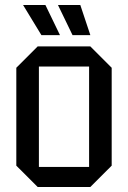

<svg xmlns="http://www.w3.org/2000/svg" viewBox="-20 -745 510 765"><path d="M45 -85V-475L130 -560H340L425 -475V-85L340 0H130ZM135 -80H335V-480H135ZM300 -725 340 -605H269L211 -725ZM161 -725 219 -605H145L72 -725Z"/></svg>

Font: Tektur SemiCondensed
Style: Regular
Weight: 400
Width: 4
Designer: Adam Jagosz
Foundry: Adam Jagosz
Version: Version 1.005;gftools[0.9.30]